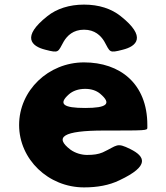

<svg xmlns="http://www.w3.org/2000/svg" viewBox="-20 -799 723 834"><path d="M620 -244V-256C620 -436 501 -528 345 -528C190 -528 63 -406 63 -256C63 -107 190 15 345 15C402 15 454 6 499 -16C633 -79 609 -120 547 -151C485 -182 491 -167 426 -137C407 -129 387 -126 358 -126C336 -126 308 -133 286 -149C215 -203 252 -232 433 -232C614 -232 620 -232 620 -244ZM279 -389C296 -404 320 -413 350 -413C376 -413 398 -406 415 -392C467 -348 444 -330 350 -330C255 -330 232 -347 279 -389ZM257 -619C272 -644 298 -670 345 -670C392 -670 418 -644 433 -619C459 -573 452 -567 513 -583C574 -598 618 -639 504 -729C464 -761 410 -779 345 -779C281 -779 226 -761 186 -729C72 -639 116 -598 177 -583C238 -567 231 -573 257 -619Z"/></svg>

Font: Hussar Print
Style: Bold
Weight: 700
Foundry: Cannot Into Space Fonts
Version: Version 2.00